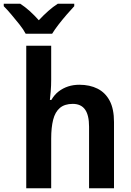

<svg xmlns="http://www.w3.org/2000/svg" viewBox="-68 -1004 697 1024"><path d="M205 -579Q205 -547 202.5 -516.5Q200 -486 198 -471H206Q222 -499 245 -516.5Q268 -534 295.5 -543Q323 -552 355 -552Q411 -552 452.5 -531Q494 -510 517 -466.5Q540 -423 540 -353V0H407V-328Q407 -390 385.5 -420Q364 -450 320 -450Q277 -450 251.5 -428.5Q226 -407 215.5 -365.5Q205 -324 205 -265V0H72V-760H205ZM328 -971Q311 -953 288.5 -927Q266 -901 245 -874Q224 -847 210 -824H69Q57 -847 35.5 -874Q14 -901 -8 -927Q-30 -953 -48 -971V-984H40Q65 -968 90 -945.5Q115 -923 139 -896Q164 -923 189.5 -945.5Q215 -968 240 -984H328Z"/></svg>

Font: Noto Sans Display SemiBold
Style: Regular
Weight: 600
Designer: Monotype Design Team
Foundry: Monotype Imaging Inc.
Version: Version 2.003